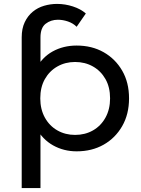

<svg xmlns="http://www.w3.org/2000/svg" viewBox="-20 -768 722 982"><path d="M372 6Q306 6 251.5 -24.5Q197 -55 164.5 -115Q132 -175 132 -265Q132 -355 163.5 -415Q195 -475 249.5 -505Q304 -535 372 -535Q450 -535 510 -501Q570 -467 605 -406.5Q640 -346 640 -265Q640 -184 605 -123Q570 -62 510 -28Q450 6 372 6ZM364 -78Q415 -78 455.5 -101Q496 -124 519.5 -166.5Q543 -209 543 -265Q543 -322 519.5 -363.5Q496 -405 455.5 -428Q415 -451 364 -451Q314 -451 273.5 -428Q233 -405 209.5 -363.5Q186 -322 186 -265Q186 -209 209.5 -166.5Q233 -124 273.5 -101Q314 -78 364 -78ZM187 -387 177 -264 187 -141V194H91V-577Q91 -622 106.5 -654.5Q122 -687 147.5 -708Q173 -729 205.5 -738.5Q238 -748 272 -748Q313 -748 353 -735Q393 -722 419 -699L372 -631Q354 -649 328 -658Q302 -667 276 -667Q240 -667 213.5 -646.5Q187 -626 187 -576Z"/></svg>

Font: Montserrat Thin Medium
Style: Regular
Weight: 500
Version: Version 9.000